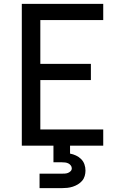

<svg xmlns="http://www.w3.org/2000/svg" viewBox="-20 -755 640 995"><path d="M93 0V-735H515V-651H189V-424H451V-340H189V-84H515V0ZM185 220V145H300Q308 145 316.5 144.5Q325 144 332.5 141Q340 138 346 132Q352 126 352 117Q352 109 346.5 102Q341 95 333.5 91.5Q326 88 317.5 87Q309 86 300 86H257V0H343V41Q359 44 374 51Q389 58 400.5 69.5Q412 81 417.5 96.5Q423 112 423 129Q423 143 419 157Q415 171 405.5 182Q396 193 383.5 200.5Q371 208 357 212.5Q343 217 328.5 218.5Q314 220 300 220Z"/></svg>

Font: Iosevka Medium Extended
Style: Regular
Weight: 500
Width: 7
Monospace: yes
Designer: Belleve Invis
Foundry: Belleve Invis
Version: Version 32.5.0; ttfautohint (v1.8.4)